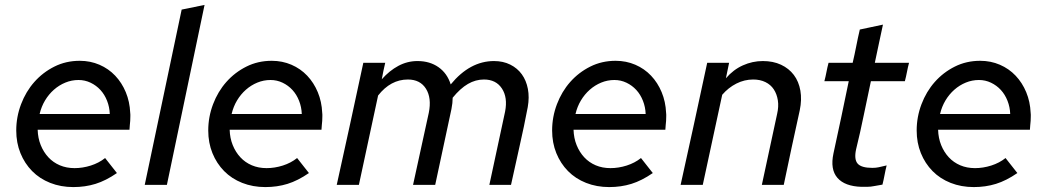

<svg xmlns="http://www.w3.org/2000/svg" viewBox="-20 -751 4251 780"><path d="M455 -48Q410 -17 368 -4Q326 9 278 9Q227 9 184 -8Q141 -25 110.5 -56Q80 -87 63 -129Q46 -171 46 -221Q46 -276 65.5 -327.5Q85 -379 119.5 -418Q154 -457 201 -480.5Q248 -504 304 -504Q347 -504 384 -488Q421 -472 448 -443.5Q475 -415 491 -376.5Q507 -338 509 -293Q510 -285 509.5 -276.5Q509 -268 509 -260Q508 -252 507.5 -244Q507 -236 506 -224H133Q134 -190 145.5 -161.5Q157 -133 176.5 -112Q196 -91 223 -79.5Q250 -68 283 -68Q316 -68 349 -78.5Q382 -89 407 -109Q419 -94 431 -78.5Q443 -63 455 -48ZM299 -426Q271 -426 245.5 -415.5Q220 -405 199 -386.5Q178 -368 163 -343Q148 -318 141 -288H426Q425 -316 415 -341.5Q405 -367 388 -385.5Q371 -404 348 -415Q325 -426 299 -426Z M811 -731 658 0H568L718 -712Z M1235 -48Q1190 -17 1148 -4Q1106 9 1058 9Q1007 9 964 -8Q921 -25 890.5 -56Q860 -87 843 -129Q826 -171 826 -221Q826 -276 845.5 -327.5Q865 -379 899.5 -418Q934 -457 981 -480.5Q1028 -504 1084 -504Q1127 -504 1164 -488Q1201 -472 1228 -443.5Q1255 -415 1271 -376.5Q1287 -338 1289 -293Q1290 -285 1289.5 -276.5Q1289 -268 1289 -260Q1288 -252 1287.5 -244Q1287 -236 1286 -224H913Q914 -190 925.5 -161.5Q937 -133 956.5 -112Q976 -91 1003 -79.5Q1030 -68 1063 -68Q1096 -68 1129 -78.5Q1162 -89 1187 -109Q1199 -94 1211 -78.5Q1223 -63 1235 -48ZM1079 -426Q1051 -426 1025.5 -415.5Q1000 -405 979 -386.5Q958 -368 943 -343Q928 -318 921 -288H1206Q1205 -316 1195 -341.5Q1185 -367 1168 -385.5Q1151 -404 1128 -415Q1105 -426 1079 -426Z M1348 0Q1376 -125 1402.5 -248Q1429 -371 1456 -496H1545Q1541 -479 1537.5 -462.5Q1534 -446 1531 -429Q1562 -464 1598.5 -483.5Q1635 -503 1676 -503Q1726 -503 1761.5 -478Q1797 -453 1811 -408Q1889 -503 1987 -503Q2024 -503 2053 -488.5Q2082 -474 2100 -449Q2118 -424 2124.5 -390Q2131 -356 2124 -316Q2109 -237 2091 -158Q2073 -79 2056 0H1968Q1984 -75 2000 -149Q2016 -223 2032 -298Q2043 -355 2019 -391.5Q1995 -428 1946 -428Q1912 -428 1881 -410Q1850 -392 1819 -354Q1819 -333 1814 -308Q1797 -230 1781 -154Q1765 -78 1748 0H1658Q1674 -74 1690 -146.5Q1706 -219 1722 -293Q1734 -353 1710.5 -390.5Q1687 -428 1637 -428Q1567 -428 1516 -363L1438 0Z M2632 -48Q2587 -17 2545 -4Q2503 9 2455 9Q2404 9 2361 -8Q2318 -25 2287.5 -56Q2257 -87 2240 -129Q2223 -171 2223 -221Q2223 -276 2242.5 -327.5Q2262 -379 2296.5 -418Q2331 -457 2378 -480.5Q2425 -504 2481 -504Q2524 -504 2561 -488Q2598 -472 2625 -443.5Q2652 -415 2668 -376.5Q2684 -338 2686 -293Q2687 -285 2686.5 -276.5Q2686 -268 2686 -260Q2685 -252 2684.5 -244Q2684 -236 2683 -224H2310Q2311 -190 2322.5 -161.5Q2334 -133 2353.5 -112Q2373 -91 2400 -79.5Q2427 -68 2460 -68Q2493 -68 2526 -78.5Q2559 -89 2584 -109Q2596 -94 2608 -78.5Q2620 -63 2632 -48ZM2476 -426Q2448 -426 2422.5 -415.5Q2397 -405 2376 -386.5Q2355 -368 2340 -343Q2325 -318 2318 -288H2603Q2602 -316 2592 -341.5Q2582 -367 2565 -385.5Q2548 -404 2525 -415Q2502 -426 2476 -426Z M2745 0Q2773 -125 2799.5 -248Q2826 -371 2853 -496H2942Q2939 -480 2935.5 -464.5Q2932 -449 2929 -433Q2959 -468 2998 -485.5Q3037 -503 3079 -503Q3121 -503 3153 -488Q3185 -473 3205 -446.5Q3225 -420 3231.5 -383Q3238 -346 3229 -303Q3212 -227 3196 -151.5Q3180 -76 3164 0H3075Q3091 -72 3106 -144Q3121 -216 3137 -288Q3144 -318 3140 -343.5Q3136 -369 3123.5 -388Q3111 -407 3089.5 -417.5Q3068 -428 3040 -428Q3004 -428 2971.5 -411.5Q2939 -395 2914 -366Q2894 -274 2874.5 -183Q2855 -92 2835 0Z M3366 -128Q3382 -202 3397.5 -274.5Q3413 -347 3428 -421H3329Q3334 -440 3337.5 -458.5Q3341 -477 3346 -496H3444Q3452 -530 3458.5 -563.5Q3465 -597 3473 -631Q3496 -636 3520 -641Q3544 -646 3567 -651Q3559 -613 3550.5 -574Q3542 -535 3534 -496H3673Q3668 -477 3664.5 -458.5Q3661 -440 3656 -421H3518Q3503 -352 3489 -283Q3475 -214 3458 -145Q3449 -104 3464 -86.5Q3479 -69 3524 -69Q3538 -69 3549.5 -71.5Q3561 -74 3582 -79Q3577 -59 3573.5 -40Q3570 -21 3565 -1Q3551 1 3534 4.5Q3517 8 3502 8H3480Q3412 6 3382 -28.5Q3352 -63 3366 -128Z M4113 -48Q4068 -17 4026 -4Q3984 9 3936 9Q3885 9 3842 -8Q3799 -25 3768.5 -56Q3738 -87 3721 -129Q3704 -171 3704 -221Q3704 -276 3723.5 -327.5Q3743 -379 3777.5 -418Q3812 -457 3859 -480.5Q3906 -504 3962 -504Q4005 -504 4042 -488Q4079 -472 4106 -443.5Q4133 -415 4149 -376.5Q4165 -338 4167 -293Q4168 -285 4167.5 -276.5Q4167 -268 4167 -260Q4166 -252 4165.5 -244Q4165 -236 4164 -224H3791Q3792 -190 3803.5 -161.5Q3815 -133 3834.5 -112Q3854 -91 3881 -79.5Q3908 -68 3941 -68Q3974 -68 4007 -78.5Q4040 -89 4065 -109Q4077 -94 4089 -78.5Q4101 -63 4113 -48ZM3957 -426Q3929 -426 3903.5 -415.5Q3878 -405 3857 -386.5Q3836 -368 3821 -343Q3806 -318 3799 -288H4084Q4083 -316 4073 -341.5Q4063 -367 4046 -385.5Q4029 -404 4006 -415Q3983 -426 3957 -426Z"/></svg>

Font: Rosa Sans
Style: Italic
Weight: 400
Italic angle: -12°
Designer: Pentagram / MCKL
Foundry: Pentagram / MCKL
Version: Version 1.005;September 16, 2019;FontCreator 11.5.0.2425 64-